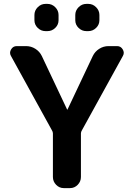

<svg xmlns="http://www.w3.org/2000/svg" viewBox="-20 -967 672 987"><path d="M424 -947H434Q457 -947 474 -930Q491 -913 491 -890V-863Q491 -840 474 -823.5Q457 -807 434 -807H424Q401 -807 384 -823.5Q367 -840 367 -863V-890Q367 -913 384 -930Q401 -947 424 -947ZM224 -947Q247 -947 264 -930Q281 -913 281 -890V-863Q281 -840 264 -823.5Q247 -807 224 -807H214Q191 -807 174 -823.5Q157 -840 157 -863V-890Q157 -913 174 -930Q191 -947 214 -947ZM247 -297 36 -680Q27 -696 37 -713Q47 -730 66 -730H114Q140 -730 162 -716Q184 -702 195 -679L325 -404Q325 -403 326 -403Q327 -403 327 -404L457 -679Q468 -702 490 -716Q512 -730 538 -730H582Q601 -730 611 -713Q621 -696 612 -680L401 -297Q396 -289 396 -281V-57Q396 -34 379.5 -17Q363 0 340 0H308Q285 0 268.5 -17Q252 -34 252 -57V-281Q252 -289 247 -297Z"/></svg>

Font: Rounded Mplus 1c Bold
Style: Bold
Weight: 700
Version: Version 1.059.20150529